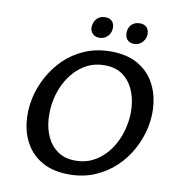

<svg xmlns="http://www.w3.org/2000/svg" viewBox="-92 -926 937 1020"><g transform="rotate(10 376.5 -416.0)"><path d="M348 12Q264 12 207 -19Q150 -50 118.5 -102Q87 -154 79 -218.5Q71 -283 85 -350Q98 -411 128.5 -468Q159 -525 205.5 -570.5Q252 -616 315 -643Q378 -670 455 -670Q540 -670 597 -638.5Q654 -607 685.5 -554.5Q717 -502 725 -437.5Q733 -373 719 -307Q706 -246 675 -188.5Q644 -131 597 -86.5Q550 -42 487.5 -15Q425 12 348 12ZM369 -66Q418 -66 457.5 -85Q497 -104 527 -136Q557 -168 577 -208.5Q597 -249 606 -292Q618 -345 614 -398Q610 -451 589.5 -495Q569 -539 531 -565.5Q493 -592 435 -592Q385 -592 346 -573Q307 -554 277 -522Q247 -490 227 -449.5Q207 -409 198 -366Q187 -313 190.5 -260Q194 -207 214.5 -163Q235 -119 273.5 -92.5Q312 -66 369 -66ZM381 -731Q363 -731 350.5 -739.5Q338 -748 333 -763Q328 -778 333 -795Q338 -818 354 -831Q370 -844 394 -844Q412 -844 423.5 -836.5Q435 -829 440 -814.5Q445 -800 442 -782Q438 -760 421 -745.5Q404 -731 381 -731ZM568 -731Q550 -731 538 -739.5Q526 -748 521.5 -763Q517 -778 520 -795Q524 -818 540.5 -831Q557 -844 580 -844Q598 -844 610 -836.5Q622 -829 627 -814.5Q632 -800 629 -782Q624 -760 607.5 -745.5Q591 -731 568 -731Z"/></g></svg>

Font: Ysabeau Infant SemiBold
Style: Italic
Weight: 600
Italic angle: -12°
Designer: Christian Thalmann (Catharsis Fonts)
Version: Version 2.002; featfreeze: ss01,ss02,lnum